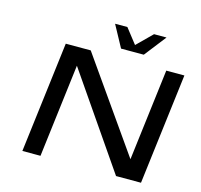

<svg xmlns="http://www.w3.org/2000/svg" viewBox="-117 -957 1137 1085"><g transform="rotate(15 452.0 -415.0)"><path d="M799 0 879 -649H773L707 -113L331 -649H185L105 0H211L278 -545L653 0ZM494 -703H627L726 -830H653L565 -743L497 -830H425Z"/></g></svg>

Font: Gamestation Extended
Style: Italic
Weight: 400
Width: 7
Designer: Jonas Hecksher
Foundry: Jonas Hecksher, Playtypeª, e-types AS
Version: Version 1.003